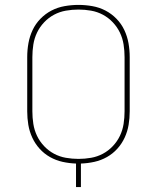

<svg xmlns="http://www.w3.org/2000/svg" viewBox="-20 -763 640 783"><path d="M290 0V-96Q262 -97 235 -103Q208 -109 184 -122.5Q160 -136 141.5 -156.5Q123 -177 111.5 -202Q100 -227 95.5 -254Q91 -281 91 -309V-530Q91 -559 96 -587Q101 -615 113 -640.5Q125 -666 145 -686.5Q165 -707 190 -720Q215 -733 243.5 -738Q272 -743 300 -743Q328 -743 356.5 -738Q385 -733 410 -720Q435 -707 455 -686.5Q475 -666 487 -640.5Q499 -615 504 -587Q509 -559 509 -530V-309Q509 -281 504.5 -254Q500 -227 488.5 -202Q477 -177 458.5 -156.5Q440 -136 416 -122.5Q392 -109 365 -103Q338 -97 310 -96V0ZM300 -115Q326 -115 351.5 -119.5Q377 -124 399.5 -136Q422 -148 440 -167Q458 -186 469 -209Q480 -232 484 -257.5Q488 -283 488 -309V-530Q488 -556 484 -581.5Q480 -607 469 -630Q458 -653 440 -672Q422 -691 399.5 -703Q377 -715 351.5 -719.5Q326 -724 300 -724Q274 -724 248.5 -719.5Q223 -715 200.5 -703Q178 -691 160 -672Q142 -653 131 -630Q120 -607 116 -581.5Q112 -556 112 -530V-309Q112 -283 116 -257.5Q120 -232 131 -209Q142 -186 160 -167Q178 -148 200.5 -136Q223 -124 248.5 -119.5Q274 -115 300 -115Z"/></svg>

Font: Iosevka Aile Thin
Style: Regular
Weight: 100
Designer: Belleve Invis
Foundry: Belleve Invis
Version: Version 31.1.0; ttfautohint (v1.8.4)